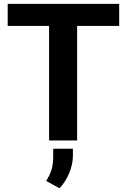

<svg xmlns="http://www.w3.org/2000/svg" viewBox="-20 -731 660 999"><path d="M600.1 -710.9V-596.2H381.3V0H235.4V-596.2H20V-710.9ZM359.4 43V78.1Q359.4 124 339.4 171.1Q319.3 218.3 289.6 248.5L220.2 210.4Q237.3 184.1 247.1 155Q256.8 126 256.8 85V43Z"/></svg>

Font: Vazirmatn RD UI FD
Style: Bold
Weight: 700
Designer: Saber Rastikerdar
Foundry: Saber Rastikerdar
Version: Version 33.003